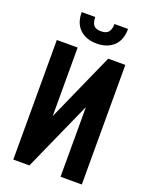

<svg xmlns="http://www.w3.org/2000/svg" viewBox="-184 -1126 958 1222"><g transform="rotate(20 295.0 -515.5)"><path d="M63 0V-810H204V-346L411 -810H527V0H383V-472L172 0ZM308 -875Q237 -875 194 -915Q151 -955 151 -1031H243Q243 -994 257.5 -976Q272 -958 308 -958Q343 -958 358 -976.5Q373 -995 373 -1031H465Q465 -955 422 -915Q379 -875 308 -875Z"/></g></svg>

Font: Oswald
Style: Bold
Weight: 700
Designer: Vernon Adams
Foundry: Vernon Adams
Version: Version 4.103;gftools[0.9.33.dev8+g029e19f]